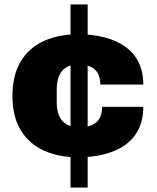

<svg xmlns="http://www.w3.org/2000/svg" viewBox="-20 -776 707 863"><path d="M297 67V-756H374V67ZM333 -69Q243 -69 176.5 -99.5Q110 -130 73 -191Q36 -252 36 -345Q36 -438 73 -499.5Q110 -561 176.5 -591.5Q243 -622 333 -622Q393 -622 446 -609Q499 -596 539 -569Q579 -542 601.5 -499Q624 -456 624 -396H431Q431 -427 419.5 -447Q408 -467 386 -476.5Q364 -486 333 -486Q298 -486 276.5 -472.5Q255 -459 245 -433.5Q235 -408 235 -373V-316Q235 -281 245.5 -256Q256 -231 278.5 -217.5Q301 -204 337 -204Q370 -204 392.5 -213.5Q415 -223 427 -243.5Q439 -264 439 -296H624Q624 -236 601.5 -192.5Q579 -149 539 -122Q499 -95 446 -82Q393 -69 333 -69Z"/></svg>

Font: Archivo SemiBold Black
Style: Regular
Weight: 900
Version: Version 2.001